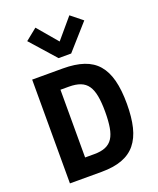

<svg xmlns="http://www.w3.org/2000/svg" viewBox="-162 -994 895 1090"><g transform="rotate(-20 285.5 -449.0)"><path d="M68.4 0V-627H253.9Q327.1 -627 379.2 -609.4Q431.2 -591.8 463.6 -554.2Q496.1 -516.6 511.5 -457.3Q526.9 -397.9 526.9 -314Q526.9 -233.4 512.5 -174.3Q498 -115.2 466.3 -76.4Q434.6 -37.6 383.5 -18.8Q332.5 0 259.3 0ZM199.7 -27.3 108.9 -108.9H255.9Q296.4 -108.9 323.5 -120.4Q350.6 -131.8 366.5 -156.2Q382.3 -180.7 388.9 -219.7Q395.5 -258.8 395.5 -314Q395.5 -370.6 388.2 -409.7Q380.9 -448.7 364.3 -472.7Q347.7 -496.6 319.8 -507.3Q292 -518.1 250.5 -518.1H108.9L199.7 -599.6ZM251 -690.4 116.7 -841.8 186.5 -897.9 289.1 -776.9 391.6 -897.9 461.4 -841.8 327.1 -690.4Z"/></g></svg>

Font: Anaheim
Style: Bold
Weight: 700
Version: Version 2.001